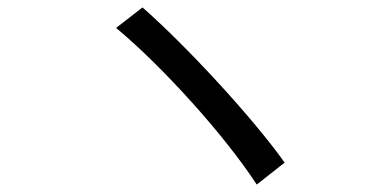

<svg xmlns="http://www.w3.org/2000/svg" viewBox="-20 -601 1040 516"><path d="M363 -581 292 -526C418 -421 584 -237 670 -105L745 -164C656 -289 477 -481 363 -581Z"/></svg>

Font: ChiuKong Gothic CL
Style: Regular
Weight: 400
Designer: Ryoko NISHIZUKA 西塚涼子 (kana, bopomofo & ideographs); Paul D. Hunt (Latin, Greek & Cyrillic); Sandoll Communications 산돌커뮤니
Foundry: Adobe
Version: Version 1.300